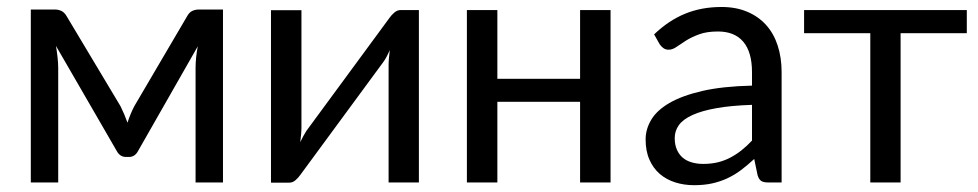

<svg xmlns="http://www.w3.org/2000/svg" viewBox="-20 -536 2874 564"><path d="M635 -508V0H554.5V-336.5Q554.5 -350.5 556.2 -367.8Q558 -385 561 -400L385 -91.5Q381 -84 374.5 -79.5Q368 -75 359.5 -75H349.5Q341 -75 334.2 -79.5Q327.5 -84 323.5 -91.5L144.5 -401Q147 -386 149 -368.2Q151 -350.5 151 -336.5V0H70.5V-508H142Q151.5 -508 160.5 -503.8Q169.5 -499.5 176 -488L334 -224Q345.5 -201 354.5 -175.5Q363 -202 374.5 -224L529.5 -488Q536 -500 545 -504Q554 -508 563.5 -508Z M1210.5 -506.5V0H1121.5V-344Q1121.5 -354 1122.5 -365.5Q1123.5 -377 1125 -388.5Q1120.5 -378.5 1116 -370Q1111.5 -361.5 1106.5 -354.5L862 -22Q856.5 -14 848.2 -6.8Q840 0.5 830 0.5H776V-506H865.5V-162Q865.5 -152.5 864.5 -141.2Q863.5 -130 862 -118.5Q866.5 -128 871 -136.2Q875.5 -144.5 880 -151.5L1124.5 -484Q1130 -492 1138.5 -499.2Q1147 -506.5 1157 -506.5Z M1773.5 -506.5V0H1684V-237H1441V0H1351.5V-506.5H1441V-304.5H1684V-506.5Z M2189 -228Q2127.5 -226 2084.2 -218.2Q2041 -210.5 2013.8 -198Q1986.5 -185.5 1974.2 -168.5Q1962 -151.5 1962 -130.5Q1962 -110.5 1968.5 -96Q1975 -81.5 1986.2 -72.2Q1997.5 -63 2012.8 -58.8Q2028 -54.5 2045.5 -54.5Q2069 -54.5 2088.5 -59.2Q2108 -64 2125.2 -73Q2142.5 -82 2158.2 -94.5Q2174 -107 2189 -123ZM1901.5 -435Q1943.5 -475.5 1992 -495.5Q2040.5 -515.5 2099.5 -515.5Q2142 -515.5 2175 -501.5Q2208 -487.5 2230.5 -462.5Q2253 -437.5 2264.5 -402Q2276 -366.5 2276 -324V0H2236.5Q2223.5 0 2216.5 -4.2Q2209.5 -8.5 2205.5 -21L2195.5 -69Q2175.5 -50.5 2156.5 -36.2Q2137.5 -22 2116.5 -12.2Q2095.5 -2.5 2071.8 2.8Q2048 8 2019 8Q1989.5 8 1963.5 -0.2Q1937.5 -8.5 1918.2 -25Q1899 -41.5 1887.8 -66.8Q1876.5 -92 1876.5 -126.5Q1876.5 -156.5 1893 -184.2Q1909.5 -212 1946.5 -233.5Q1983.5 -255 2043 -268.8Q2102.5 -282.5 2189 -284.5V-324Q2189 -383 2163.5 -413.2Q2138 -443.5 2089 -443.5Q2056 -443.5 2033.8 -435.2Q2011.5 -427 1995.2 -416.8Q1979 -406.5 1967.2 -398.2Q1955.5 -390 1944 -390Q1935 -390 1928.5 -394.8Q1922 -399.5 1917.5 -406.5Z M2820 -438.5H2625.5V0H2536.5V-438.5H2342V-506.5H2820Z"/></svg>

Font: Lato-Regular
Style: Regular
Weight: 400
Designer: Lukasz Dziedzic with Adam Twardoch and Botio Nikoltchev
Foundry: tyPoland Lukasz Dziedzic
Version: Version 2.015; 2015-08-06; http://www.latofonts.com/